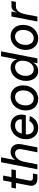

<svg xmlns="http://www.w3.org/2000/svg" viewBox="1452 -2192 756 3701"><g transform="rotate(-90 1830.5 -342.0)"><path d="M231 0H319L336 -86H246C211 -86 191 -111 198 -146L250 -414H399L416 -500H266L297 -660H202L171 -500H63L46 -414H154L102 -147C86 -61 139 0 231 0Z M803 -301 745 0H840L899 -306C923 -429 864 -516 756 -516C688 -516 631 -482 595 -425L648 -700H553L417 0H512L563 -260C586 -364 647 -430 722 -430C787 -430 819 -379 803 -301Z M1214 16C1320 16 1405 -44 1443 -145L1348 -155C1321 -102 1270 -70 1213 -70C1131 -70 1079 -135 1091 -223H1461L1467 -259C1493 -405 1406 -516 1265 -516C1113 -516 997 -387 997 -219C997 -76 1082 16 1214 16ZM1377 -301H1106C1122 -379 1181 -430 1259 -430C1341 -430 1392 -374 1377 -301Z M1772 16C1923 16 2035 -108 2035 -276C2035 -421 1947 -516 1814 -516C1664 -516 1552 -391 1552 -224C1552 -79 1639 16 1772 16ZM1778 -70C1700 -70 1649 -131 1649 -226C1649 -343 1717 -430 1809 -430C1889 -430 1938 -371 1938 -275C1938 -157 1870 -70 1778 -70Z M2313 16C2383 16 2440 -19 2476 -83L2460 0H2555L2691 -700H2596L2536 -391C2521 -467 2461 -516 2373 -516C2231 -516 2121 -386 2121 -218C2121 -78 2198 16 2313 16ZM2345 -70C2268 -70 2218 -130 2218 -225C2218 -341 2291 -430 2387 -430C2480 -430 2528 -348 2505 -233C2485 -132 2424 -70 2345 -70Z M2938 16C3089 16 3201 -108 3201 -276C3201 -421 3113 -516 2980 -516C2830 -516 2718 -391 2718 -224C2718 -79 2805 16 2938 16ZM2944 -70C2866 -70 2815 -131 2815 -226C2815 -343 2883 -430 2975 -430C3055 -430 3104 -371 3104 -275C3104 -157 3036 -70 2944 -70Z M3266 0H3361L3404 -221C3429 -353 3479 -414 3562 -414H3644L3661 -500H3562C3509 -500 3468 -463 3437 -389L3458 -500H3363Z"/></g></svg>

Font: Uncut Sans Medium Italic
Style: Regular
Weight: 500
Italic angle: -11°
Designer: Kasper Nordkvist
Foundry: UNCUT.wtf
Version: Version 1.304;Glyphs 3.2 (3246)